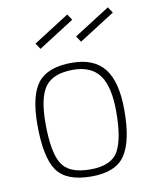

<svg xmlns="http://www.w3.org/2000/svg" viewBox="-83 -789 692 862"><g transform="rotate(-10 263.0 -358.5)"><path d="M265 -509Q366 -509 413.5 -448.5Q461 -388 461 -259Q461 -119 418.5 -55Q376 9 265 9Q150 9 107.5 -52Q65 -113 65 -261Q65 -394 110 -451.5Q155 -509 265 -509ZM265 -23Q361 -23 392.5 -79Q424 -135 424 -259Q424 -372 386 -424.5Q348 -477 265 -477Q175 -477 138.5 -428.5Q102 -380 102 -261Q102 -131 134.5 -77Q167 -23 265 -23ZM305 -622 468 -726 486 -699 323 -595ZM120 -622 283 -726 301 -699 138 -595Z"/></g></svg>

Font: TitilliumMaps29L
Style: 1 wt
Weight: 100
Designer: Campivisivi
Foundry: Accademia di Belle Arti di Urbino and students of MA course of Visual design
Version: Version 001.001